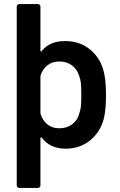

<svg xmlns="http://www.w3.org/2000/svg" viewBox="-20 -720 587 940"><path d="M499 -256Q499 -181 488 -138Q470 -71 419.5 -31.5Q369 8 302 8Q225 8 184 -46Q182 -48 180 -47.5Q178 -47 178 -44V188Q178 193 174.5 196.5Q171 200 166 200H74Q69 200 65.5 196.5Q62 193 62 188V-688Q62 -693 65.5 -696.5Q69 -700 74 -700H166Q171 -700 174.5 -696.5Q178 -693 178 -688V-472Q178 -469 180 -468Q182 -467 184 -470Q223 -519 298 -519Q367 -519 416 -481.5Q465 -444 484 -384Q499 -338 499 -256ZM378 -256Q378 -295 376 -313.5Q374 -332 368 -347Q359 -379 333.5 -399Q308 -419 271 -419Q236 -419 212.5 -400.5Q189 -382 179 -352Q178 -350 178 -346V-167Q178 -163 179 -161Q189 -130 212 -111Q235 -92 271 -92Q308 -92 334 -112Q360 -132 368 -164Q374 -180 376 -198.5Q378 -217 378 -256Z"/></svg>

Font: Amber EN SemiBold
Style: Regular
Weight: 600
Designer: Jeremy Tribby
Foundry: Tribby Type
Version: Version 1.408 November 24, 2021